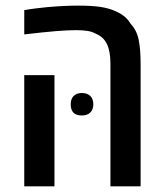

<svg xmlns="http://www.w3.org/2000/svg" viewBox="-20 -660 581 680"><path d="M371.1 0V-434.6Q371.1 -478.5 358.6 -504.2Q346.2 -529.8 319.3 -540.5Q306.6 -547.9 289.6 -550.5Q272.5 -553.2 249.5 -553.2Q220.7 -553.2 178.5 -549.8Q136.2 -546.4 65.9 -538.1V-624Q84 -627.4 104.2 -629.9Q124.5 -632.3 147.5 -634.8Q180.7 -637.7 207.8 -638.9Q234.9 -640.1 256.8 -640.1Q304.2 -640.1 334.5 -635.7Q364.7 -631.3 388.7 -620.6Q406.7 -612.8 419.9 -602.3Q433.1 -591.8 442.4 -576.2Q464.4 -552.7 471.2 -518.8Q478 -484.9 478 -434.6V0ZM65.9 0V-394H172.9V0ZM269.5 -251Q230.5 -251 230.5 -290.5Q230.5 -310.1 241 -320.3Q251.5 -330.6 270 -330.6Q289.1 -330.6 299.8 -320.1Q310.5 -309.6 310.5 -290.5Q310.5 -272 299.8 -261.5Q289.1 -251 269.5 -251Z"/></svg>

Font: Open Sans
Style: Regular
Weight: 600
Width: 3
Foundry: Ascender Corporation
Version: Version 1.000